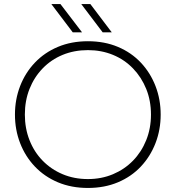

<svg xmlns="http://www.w3.org/2000/svg" viewBox="-20 -917 869 950"><path d="M415 13Q333 13 266.5 -15Q200 -43 152.5 -93Q105 -143 79.5 -209Q54 -275 54 -350Q54 -425 79.5 -491Q105 -557 152.5 -607Q200 -657 266.5 -685Q333 -713 415 -713Q497 -713 563.5 -685Q630 -657 677 -607Q724 -557 749.5 -491Q775 -425 775 -350Q775 -275 749.5 -209Q724 -143 677 -93Q630 -43 563.5 -15Q497 13 415 13ZM415 -31Q482 -31 539 -55Q596 -79 638 -122Q680 -165 703.5 -223.5Q727 -282 727 -350Q727 -419 703.5 -477Q680 -535 638 -578.5Q596 -622 539 -645.5Q482 -669 415 -669Q347 -669 290 -645.5Q233 -622 191 -578.5Q149 -535 126 -477Q103 -419 103 -350Q103 -282 126 -223.5Q149 -165 191 -122Q233 -79 290 -55Q347 -31 415 -31ZM488 -757 382 -897H427L533 -757ZM340 -757 234 -897H279L386 -757Z"/></svg>

Font: MuseoModerno Thin ExtraLight
Style: Regular
Weight: 250
Version: Version 1.002